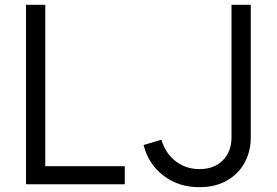

<svg xmlns="http://www.w3.org/2000/svg" viewBox="-20 -765 1149 797"><path d="M88 -745H168V-75H498V0H88ZM576 -163 650 -185Q667 -128 709.5 -95.5Q752 -63 808 -63Q869 -63 905 -99.5Q941 -136 941 -195V-745H1021V-195Q1021 -136 995 -89Q969 -42 921 -15Q873 12 808 12Q721 12 658.5 -36Q596 -84 576 -163Z"/></svg>

Font: Eudoxus Sans
Style: Regular
Weight: 400
Designer: Stijn de Vries
Foundry: tokotype
Version: Version 2.005